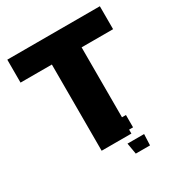

<svg xmlns="http://www.w3.org/2000/svg" viewBox="-186 -817 984 1051"><g transform="rotate(-30 306.5 -291.5)"><path d="M599 -690H14V-545H212V0H400V-25H425V-103H400V-545H599ZM366 107H456L459 37H354Z"/></g></svg>

Font: Exo 2 Extra Bold
Style: Regular
Weight: 800
Designer: Natanael Gama
Version: Version 1.001;PS 001.001;hotconv 1.0.88;makeotf.lib2.5.64775